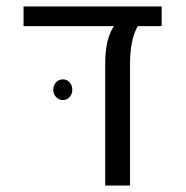

<svg xmlns="http://www.w3.org/2000/svg" viewBox="-20 -575 576 595"><path d="M306 0V-377Q306 -454 333 -494H53V-555H481V-494H407Q383 -453 383 -377V0ZM153.5 -319.5Q162 -329 175 -329Q188 -329 196 -319.5Q204 -310 204 -297Q204 -284 196 -274.5Q188 -265 175 -265Q162 -265 153.5 -274.5Q145 -284 145 -297Q145 -310 153.5 -319.5Z"/></svg>

Font: Assistant
Style: Regular
Weight: 400
Designer: Hebrew By Ben Nathan, Latin by Paul Hunt
Version: Version 2.001;PS 002.001;hotconv 1.0.88;makeotf.lib2.5.64775